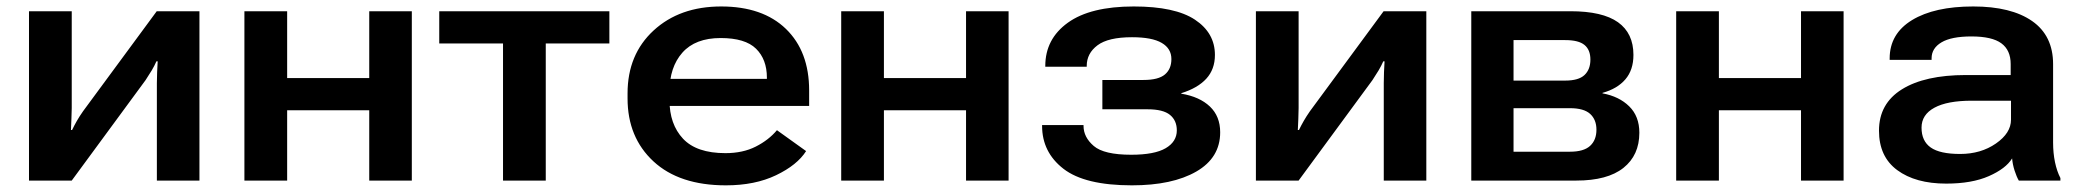

<svg xmlns="http://www.w3.org/2000/svg" viewBox="-20 -553 6378 588"><path d="M68.8 0H199.7L425.8 -307.6Q436.5 -323.7 444.8 -337.6Q453.1 -351.6 459 -365.2H462.9Q461.9 -350.6 461.2 -331.8Q460.4 -313 460.4 -298.3V0H590.8V-518.6H460L234.4 -212.4Q223.1 -196.3 215.3 -182.6Q207.5 -168.9 200.7 -154.8H197.3Q197.8 -169.4 198.7 -188.2Q199.7 -207 199.7 -222.2V-518.6H68.8Z M728.5 -518.6V0H859.4V-215.3H1110.8V0H1241.2V-518.6H1110.8V-314H859.4V-518.6Z M1325.2 -419.9H1520.5V0H1651.4V-419.9H1846.2V-518.6H1325.2Z M1901.9 -251.5Q1901.9 -132.3 1981.2 -58.8Q2060.5 14.6 2203.1 14.6Q2292 14.6 2356.7 -16.4Q2421.4 -47.4 2448.7 -90.3L2359.4 -154.3Q2334 -124 2294.4 -104Q2254.9 -84 2201.7 -84Q2113.3 -84 2071.8 -128.2Q2030.3 -172.4 2030.3 -246.6V-272.5Q2030.3 -347.2 2069.8 -391.8Q2109.4 -436.5 2187 -436.5Q2262.2 -436.5 2295.4 -403.8Q2328.6 -371.1 2328.6 -315.4V-311.5H1986.3V-228.5H2458V-275.9Q2458 -395.5 2387 -464.4Q2315.9 -533.2 2188.5 -533.2Q2061.5 -533.2 1981.7 -459.7Q1901.9 -386.2 1901.9 -267.1Z M2556.2 -518.6V0H2687V-215.3H2938.5V0H3068.8V-518.6H2938.5V-314H2687V-518.6Z M3446.3 14.6Q3570.3 14.6 3643.6 -27.6Q3716.8 -69.8 3716.8 -147.9Q3716.8 -196.8 3685.3 -226.8Q3653.8 -256.8 3597.7 -266.1V-267.6Q3647.9 -283.2 3674.3 -312Q3700.7 -340.8 3700.7 -384.8Q3700.7 -452.1 3639.6 -492.7Q3578.6 -533.2 3452.1 -533.2Q3319.3 -533.2 3250.2 -483.4Q3181.2 -433.6 3181.2 -351.1V-348.6H3308.1V-351.1Q3308.1 -389.6 3341.1 -414.3Q3374 -439 3446.8 -439Q3508.3 -439 3537.8 -421.6Q3567.4 -404.3 3567.4 -372.1Q3567.4 -341.8 3547.6 -325Q3527.8 -308.1 3481.9 -308.1H3356V-218.3H3494.6Q3542 -218.3 3563 -201.2Q3584 -184.1 3584 -153.8Q3584 -119.1 3549.8 -99.1Q3515.6 -79.1 3444.3 -79.1Q3360.8 -79.1 3329.6 -106Q3298.3 -132.8 3298.3 -167.5V-169.9H3171.4V-167.5Q3171.4 -86.9 3236.8 -36.1Q3302.2 14.6 3446.3 14.6Z M3826.2 0H3957L4183.1 -307.6Q4193.8 -323.7 4202.1 -337.6Q4210.4 -351.6 4216.3 -365.2H4220.2Q4219.2 -350.6 4218.5 -331.8Q4217.8 -313 4217.8 -298.3V0H4348.1V-518.6H4217.3L3991.7 -212.4Q3980.5 -196.3 3972.7 -182.6Q3964.8 -168.9 3958 -154.8H3954.6Q3955.1 -169.4 3956.1 -188.2Q3957 -207 3957 -222.2V-518.6H3826.2Z M4485.8 0H4807.6Q4902.8 0 4951.7 -38.8Q5000.5 -77.6 5000.5 -146.5Q5000.5 -196.8 4969.5 -227.3Q4938.5 -257.8 4887.7 -267.1V-268.6Q4933.1 -281.2 4957.8 -310.1Q4982.4 -338.9 4982.4 -384.8Q4982.4 -451.2 4935.1 -484.9Q4887.7 -518.6 4789.6 -518.6H4485.8ZM4615.2 -306.2V-430.2H4773.4Q4814.5 -430.2 4832.5 -415.3Q4850.6 -400.4 4850.6 -370.6Q4850.6 -340.3 4832.5 -323.2Q4814.5 -306.2 4773.4 -306.2ZM4615.2 -88.4V-221.7H4788.1Q4830.6 -221.7 4849.9 -204.1Q4869.1 -186.5 4869.1 -155.8Q4869.1 -124 4849.6 -106.2Q4830.1 -88.4 4788.1 -88.4Z M5113.3 -518.6V0H5244.1V-215.3H5495.6V0H5626V-518.6H5495.6V-314H5244.1V-518.6Z M5734.4 -152.8Q5734.4 -73.2 5790.3 -32Q5846.2 9.3 5940.4 9.3Q6019 9.3 6071 -13.7Q6123 -36.6 6142.1 -67.9Q6143.6 -49.3 6149.7 -30.5Q6155.8 -11.7 6162.6 0H6290V-7.8Q6279.3 -28.3 6273.4 -56.4Q6267.6 -84.5 6267.6 -116.2V-356.4Q6267.6 -443.8 6203.4 -488.5Q6139.2 -533.2 6022.9 -533.2Q5904.3 -533.2 5835.7 -491.5Q5767.1 -449.7 5767.1 -374V-369.6H5895.5V-374.5Q5895.5 -405.3 5925.8 -423.3Q5956.1 -441.4 6017.6 -441.4Q6080.6 -441.4 6109.1 -420.4Q6137.7 -399.4 6137.7 -356.9V-323.2H6000.5Q5875 -323.2 5804.7 -279.5Q5734.4 -235.8 5734.4 -152.8ZM5864.7 -162.1Q5864.7 -201.7 5904.1 -223.1Q5943.4 -244.6 6018.6 -244.6H6138.7V-186.5Q6138.7 -145.5 6092.5 -113.5Q6046.4 -81.5 5982.9 -81.5Q5920.9 -81.5 5892.8 -101.3Q5864.7 -121.1 5864.7 -162.1Z"/></svg>

Font: Roboto Flex
Style: wght 600 wdth 140 opsz 13.0 GRAD 0.00 slnt 0.00 XTRA 468 XOPQ 96 YOPQ 79 YTLC 514 YTUC 712 YTAS 750 YTDE -203.00 YTFI 738
Weight: 600
Width: 8
Designer: Berlow after Robertson
Foundry: Google
Version: Version 3.100